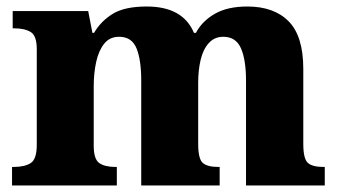

<svg xmlns="http://www.w3.org/2000/svg" viewBox="-20 -570 1043 590"><path d="M17 0V-57H22Q56 -57 74.5 -69Q93 -81 93 -125V-419Q93 -460 74.5 -471.5Q56 -483 23 -483H19V-536H251L264 -469H269Q290 -505 326.5 -527.5Q363 -550 431 -550Q542 -550 576 -469H582Q601 -505 640 -527.5Q679 -550 740 -550Q822 -550 867 -504.5Q912 -459 912 -358V-128Q912 -82 926 -69.5Q940 -57 974 -57H978V0H736V-322Q736 -386 720.5 -421.5Q705 -457 666 -457Q639 -457 621.5 -437.5Q604 -418 596.5 -386Q589 -354 589 -316V-128Q589 -82 603 -69.5Q617 -57 651 -57H655V0H414V-322Q414 -386 399.5 -421.5Q385 -457 346 -457Q317 -457 300 -435.5Q283 -414 275.5 -379.5Q268 -345 268 -305V-122Q268 -81 285 -69Q302 -57 335 -57H339V0Z"/></svg>

Font: Noto Serif Sinhala ExtraBold
Style: Regular
Weight: 800
Designer: Jelle Bosma - Monotype Design Team
Foundry: Monotype Imaging Inc.
Version: Version 2.007; ttfautohint (v1.8.4.7-5d5b)